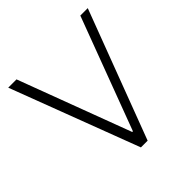

<svg xmlns="http://www.w3.org/2000/svg" viewBox="-183 -827 968 968"><g transform="rotate(-45 301.5 -343.0)"><path d="M77 -686 302 -86H307L532 -686H585L326 0H278L18 -686Z"/></g></svg>

Font: Chivo Thin
Style: Regular
Weight: 100
Designer: Hector Gatti
Foundry: Omnibus-Type
Version: Version 1.007